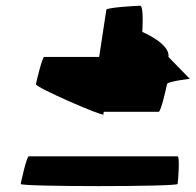

<svg xmlns="http://www.w3.org/2000/svg" viewBox="-20 -658 681 668"><path d="M52 -18C50 -8 596 -8 598 -18C600 -29 606 -114 598 -114H80C73 -114 54 -29 52 -18ZM105 -365C103 -354 338 -252 339 -260C339 -260 334 -223 341 -269H532C540 -269 559 -354 561 -365C563 -376 648 -384 640 -384L566 -460C573 -506 475 -547 475 -547C476 -554 480 -638 468 -638C455 -638 351 -632 350 -624L325 -460H134C127 -460 107 -376 105 -365Z"/></svg>

Font: Ampere
Style: ExtIta
Weight: 400
Version: Version 1